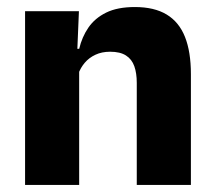

<svg xmlns="http://www.w3.org/2000/svg" viewBox="-20 -523 606 543"><path d="M366.8 0V-288.8Q366.8 -315.9 359.9 -335.6Q352.9 -355.4 336.4 -366Q319.9 -376.7 291.5 -376.7Q267.9 -376.7 249.9 -368.2Q231.9 -359.8 219.8 -345.6Q207.7 -331.4 201.4 -313.5L177.8 -385H204Q211.8 -418.5 230.1 -445.1Q248.4 -471.7 280.3 -487.4Q312.3 -503.1 361.4 -503.1Q416.4 -503.1 451.4 -481.9Q486.4 -460.7 503.1 -418.7Q519.9 -376.6 519.9 -313.3V0ZM50.9 0V-491.4H203.2L198.1 -368.6L203.9 -354.2V0Z"/></svg>

Font: Anek Gurmukhi Medium
Style: Regular
Weight: 500
Designer: Sarang Kulkarni (Gurmukhi), Yesha Goshar (Latin)
Foundry: Ek Type
Version: Version 1.003